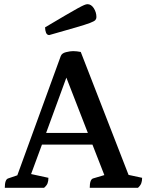

<svg xmlns="http://www.w3.org/2000/svg" viewBox="-20 -900 704 920"><path d="M3 0Q3 -40 19 -45L63 -60L271 -631Q276 -645 296 -650Q316 -655 330 -655Q348 -655 367 -651L596 -62L661 -48Q661 -33 657 -22Q653 -11 641 0H410Q410 -40 426 -45L480 -61L423 -207H181L129 -66L212 -48Q212 -33 208 -22Q204 -11 191 0ZM201 -263H401L298 -528ZM216 -732Q205 -732 200.5 -743.5Q196 -755 196 -769Q255 -804 292.5 -826Q330 -848 351 -859.5Q372 -871 382.5 -875.5Q393 -880 399 -880Q417 -880 429.5 -860.5Q442 -841 442 -818Q442 -810 437 -804Q432 -798 411 -790Q390 -782 343.5 -768.5Q297 -755 216 -732Z"/></svg>

Font: Petrona SemiBold
Style: Regular
Weight: 600
Designer: Ringo R. Seeber
Foundry: Ringo R. Seeber
Version: Version 2.001; ttfautohint (v1.8.3)